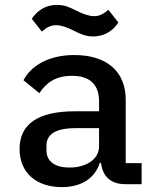

<svg xmlns="http://www.w3.org/2000/svg" viewBox="-20 -753 640 785"><path d="M559 0V-86H494V-345C494 -463 414 -528 284 -528C175 -528 105 -481 76 -425L141 -372C169 -415 208 -443 274 -443C348 -443 385 -407 385 -338V-298H286C133 -298 60 -244 60 -144C60 -47 128 12 233 12C314 12 368 -25 388 -87H393C399 -35 430 0 492 0ZM264 -68C206 -68 170 -92 170 -138V-158C170 -204 208 -229 288 -229H385V-154C385 -103 334 -68 264 -68ZM361 -604C410 -604 444 -630 464 -661L423 -713C403 -696 387 -687 365 -687C344 -687 321 -695 291 -710C269 -721 246 -733 213 -733C164 -733 130 -707 110 -676L151 -624C171 -641 187 -650 209 -650C230 -650 253 -642 283 -627C305 -616 328 -604 361 -604Z"/></svg>

Font: IBM Plex Mono Medm
Style: Regular
Weight: 500
Monospace: yes
Designer: Mike Abbink, Paul van der Laan, Pieter van Rosmalen
Foundry: Bold Monday
Version: Version 2.004